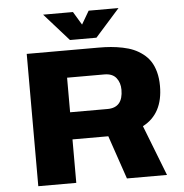

<svg xmlns="http://www.w3.org/2000/svg" viewBox="-59 -955 968 1012"><g transform="rotate(-5 425.0 -449.0)"><path d="M605.5 -898.5 476 -753H336L206.5 -898.5H364.5L406.5 -828.5L447.5 -898.5ZM476.5 -230H303.5V0H102.5V-700H482.5Q517.5 -700 547.5 -697.5Q577.5 -695 609.5 -688.5Q641.5 -682 666.8 -671.2Q692 -660.5 715.2 -642.8Q738.5 -625 754 -601.5Q769.5 -578 778.5 -544.8Q787.5 -511.5 787.5 -470.5Q787.5 -323 679.5 -267L783.5 0H571.5L493 -230ZM303.5 -556.5V-373.5H501.5Q583.5 -373.5 583.5 -468.5Q583.5 -505.5 563.5 -531Q543.5 -556.5 500.5 -556.5Z"/></g></svg>

Font: League Mono Wide ExtraBold
Style: Regular
Weight: 800
Width: 8
Designer: Tyler Finck
Foundry: The League of Moveable Type / Tyler Finck
Version: Version 2.210